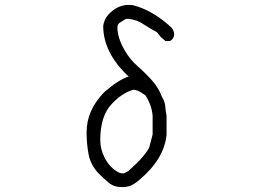

<svg xmlns="http://www.w3.org/2000/svg" viewBox="-20 -760 1040 785"><path d="M486 -51 504 -60Q570 -118 590 -157L604 -210V-287Q600 -332 574 -371Q563 -378 551.5 -385Q540 -392 525 -393Q479 -380 437 -335Q390 -286 390 -188Q390 -150 407 -117Q428 -74 467 -54Q474 -51 486 -51ZM478 5Q446 5 424.5 -13Q403 -31 383 -51Q350 -86 342 -130Q334 -174 334 -219Q334 -309 406 -383Q464 -434 506 -447Q402 -544 402 -654Q407 -688 433 -710Q466 -740 506 -740L523 -739Q605 -718 680 -648Q692 -635 692 -620Q692 -609 685 -600.5Q678 -592 673 -592H657L638 -608L622 -628Q596 -642 568 -660Q534 -683 495 -683L468 -666Q460 -659 460 -649Q460 -605 490 -554Q511 -517 543.5 -488.5Q576 -460 602.5 -430Q629 -400 643 -362Q654 -345 655.5 -326Q657 -307 661 -287V-210Q652 -110 549 -24Q533 -10 515 -1Q498 5 478 5Z"/></svg>

Font: Yozai
Style: Regular
Weight: 400
Designer: LXGW / Y.OzVox
Foundry: LXGW / Y.OzVox
Version: Version 0.861;October 22, 2024